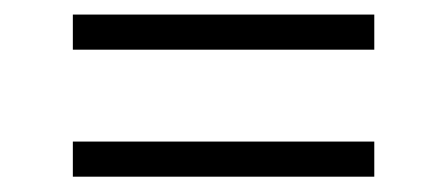

<svg xmlns="http://www.w3.org/2000/svg" viewBox="-20 -376 598 257"><path d="M77.5 -356.5H481V-309.5H77.5ZM77.5 -186.5H481V-139.5H77.5Z"/></svg>

Font: Newsreader 60pt
Style: Bold
Weight: 700
Designer: Hugues Gentile
Foundry: Production Type
Version: Version 1.003